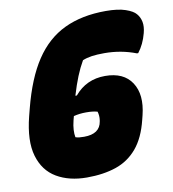

<svg xmlns="http://www.w3.org/2000/svg" viewBox="-83 -792 795 884"><g transform="rotate(-10 315.0 -350.0)"><path d="M470 -720Q527 -720 562 -708Q597 -696 610 -680Q624 -664 628.5 -641.5Q633 -619 625 -589Q612 -539 584 -503H578Q508 -530 430 -530Q395 -530 371 -526.5Q347 -523 328 -515Q310 -484 295 -447Q280 -410 265 -360H272Q327 -426 415 -426Q502 -426 539.5 -368.5Q577 -311 554 -218L549 -198Q529 -116 488.5 -68Q448 -20 389 0Q330 20 253 20Q170 20 111.5 -14.5Q53 -49 32 -121Q11 -193 39 -304L48 -339Q83 -475 138.5 -558.5Q194 -642 276 -681Q358 -720 470 -720ZM232 -172Q240 -169 250 -168Q260 -167 272 -167Q346 -167 355 -224L356 -230Q359 -250 353 -270Q342 -273 330 -274.5Q318 -276 300 -276Q269 -276 242 -269L237 -250Q231 -226 230 -206.5Q229 -187 232 -172Z"/></g></svg>

Font: Recursive Sn Csl St XBk
Style: Italic
Weight: 1000
Italic angle: -15°
Version: Version 1.085;hotconv 1.1.0;makeotfexe 2.6.0; ttfautohint (v